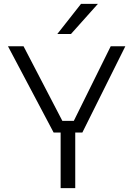

<svg xmlns="http://www.w3.org/2000/svg" viewBox="-20 -968 689 988"><path d="M345.2 -793H274.9L397 -948.2H483.9ZM367.2 0H292V-286.1H255.9L21 -730H101.1L300.8 -346.2H359.9L549.8 -730H625L403.8 -286.1H367.2Z"/></svg>

Font: Sora Light
Style: Regular
Weight: 300
Designer: Jonathan Barnbrook, Julián Moncada
Foundry: Barnbrook Fonts
Version: Version 2.000